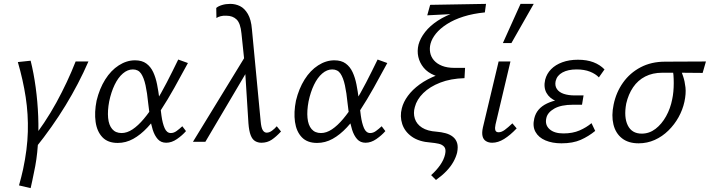

<svg xmlns="http://www.w3.org/2000/svg" viewBox="-20 -731 3660 990"><path d="M163 32 134 3Q213 -97 270.5 -202Q328 -307 370 -414H436Q386 -299 318 -187.5Q250 -76 163 32ZM138 239 78 225Q84 203 89.5 182Q95 161 99 142Q121 39 123.5 -51.5Q126 -142 112.5 -230Q99 -318 72 -411L138 -418Q154 -354 164 -280.5Q174 -207 177 -131Q180 -55 175 18.5Q170 92 155 159Q151 181 146.5 200.5Q142 220 138 239Z M587 6Q536 6 508 -23.5Q480 -53 473 -102.5Q466 -152 478 -212Q493 -274 522.5 -321Q552 -368 592.5 -394Q633 -420 676 -420Q712 -420 734.5 -403.5Q757 -387 770 -359Q783 -331 790 -295.5Q797 -260 802 -220Q807 -175 812.5 -135Q818 -95 829 -70Q840 -45 861 -45Q876 -45 890.5 -55.5Q905 -66 920 -80L939 -55Q920 -33 892.5 -14Q865 5 837 5Q810 5 793.5 -13.5Q777 -32 767.5 -62Q758 -92 753 -128Q748 -164 744 -200Q739 -252 730.5 -291Q722 -330 707.5 -351.5Q693 -373 665 -373Q638 -373 613.5 -352Q589 -331 571 -293.5Q553 -256 543 -208Q534 -160 537.5 -123Q541 -86 558.5 -65.5Q576 -45 607 -45Q635 -45 663.5 -64Q692 -83 721.5 -118Q751 -153 780.5 -200.5Q810 -248 839.5 -305Q869 -362 899 -424L949 -406Q913 -339 878.5 -277.5Q844 -216 810 -164Q776 -112 740.5 -74Q705 -36 667 -15Q629 6 587 6Z M1328 5Q1310 5 1295.5 -3.5Q1281 -12 1272.5 -34Q1264 -56 1261 -95L1242 -397L1225 -559Q1220 -611 1200 -630.5Q1180 -650 1147 -650Q1132 -651 1118 -647.5Q1104 -644 1096 -638L1095 -690Q1105 -699 1124.5 -705Q1144 -711 1167 -711Q1194 -711 1217.5 -699.5Q1241 -688 1258 -659Q1275 -630 1279 -580L1324 -106Q1327 -72 1335 -59.5Q1343 -47 1355 -47Q1369 -47 1383 -57.5Q1397 -68 1407 -80L1429 -53Q1404 -26 1381 -10.5Q1358 5 1328 5ZM975 0 1251 -451 1263 -379 1039 0Z M1615 6Q1564 6 1536 -23.5Q1508 -53 1501 -102.5Q1494 -152 1506 -212Q1521 -274 1550.5 -321Q1580 -368 1620.5 -394Q1661 -420 1704 -420Q1740 -420 1762.5 -403.5Q1785 -387 1798 -359Q1811 -331 1818 -295.5Q1825 -260 1830 -220Q1835 -175 1840.5 -135Q1846 -95 1857 -70Q1868 -45 1889 -45Q1904 -45 1918.5 -55.5Q1933 -66 1948 -80L1967 -55Q1948 -33 1920.5 -14Q1893 5 1865 5Q1838 5 1821.5 -13.5Q1805 -32 1795.5 -62Q1786 -92 1781 -128Q1776 -164 1772 -200Q1767 -252 1758.5 -291Q1750 -330 1735.5 -351.5Q1721 -373 1693 -373Q1666 -373 1641.5 -352Q1617 -331 1599 -293.5Q1581 -256 1571 -208Q1562 -160 1565.5 -123Q1569 -86 1586.5 -65.5Q1604 -45 1635 -45Q1663 -45 1691.5 -64Q1720 -83 1749.5 -118Q1779 -153 1808.5 -200.5Q1838 -248 1867.5 -305Q1897 -362 1927 -424L1977 -406Q1941 -339 1906.5 -277.5Q1872 -216 1838 -164Q1804 -112 1768.5 -74Q1733 -36 1695 -15Q1657 6 1615 6Z M2228 197 2203 172Q2231 147 2250 119.5Q2269 92 2275 65Q2281 38 2270.5 26Q2260 14 2241.5 10Q2223 6 2201 4Q2141 0 2104 -26Q2067 -52 2054 -91.5Q2041 -131 2052 -173Q2060 -205 2083 -236.5Q2106 -268 2143.5 -295.5Q2181 -323 2235 -344Q2289 -365 2359 -374L2342 -328H2305Q2256 -328 2220.5 -342.5Q2185 -357 2164.5 -382Q2144 -407 2137 -437.5Q2130 -468 2138 -501Q2147 -534 2172 -566Q2197 -598 2237.5 -624.5Q2278 -651 2333.5 -669.5Q2389 -688 2458 -694L2480 -667Q2419 -661 2370 -645.5Q2321 -630 2285 -607Q2249 -584 2228 -558Q2207 -532 2200 -506Q2194 -483 2198 -460.5Q2202 -438 2217.5 -420Q2233 -402 2259.5 -391.5Q2286 -381 2324 -381H2378L2375 -328Q2304 -326 2250 -305Q2196 -284 2162.5 -251Q2129 -218 2119 -179Q2110 -148 2119 -119.5Q2128 -91 2156 -73Q2184 -55 2231 -52Q2256 -50 2278 -44Q2300 -38 2315.5 -25.5Q2331 -13 2337 6.5Q2343 26 2337 56Q2331 80 2317.5 104Q2304 128 2282 151Q2260 174 2228 197ZM2183 -652 2198 -706 2486 -711 2480 -667Z M2518 5Q2499 5 2485.5 -3.5Q2472 -12 2468 -29.5Q2464 -47 2470 -74L2551 -414H2612L2535 -89Q2531 -71 2534 -60Q2537 -49 2551 -49Q2566 -49 2583 -61.5Q2600 -74 2622 -95L2644 -69Q2611 -34 2579.5 -14.5Q2548 5 2518 5ZM2573 -509 2664 -711H2732L2617 -509Z M2875 8Q2828 8 2792.5 -7Q2757 -22 2741 -51Q2725 -80 2735 -121Q2747 -172 2800.5 -197.5Q2854 -223 2935 -223L2932 -194Q2885 -194 2849 -209Q2813 -224 2797.5 -252.5Q2782 -281 2791 -320Q2799 -351 2821.5 -374Q2844 -397 2879.5 -410Q2915 -423 2960 -423Q3006 -423 3040 -410Q3074 -397 3097 -373L3068 -332Q3051 -350 3022 -361.5Q2993 -373 2953 -373Q2909 -373 2880.5 -357.5Q2852 -342 2845 -313Q2840 -289 2851.5 -272Q2863 -255 2887 -247Q2911 -239 2943 -239H2989L2981 -191H2935Q2873 -191 2838 -171Q2803 -151 2797 -122Q2789 -87 2813.5 -65Q2838 -43 2885 -43Q2933 -43 2968.5 -58.5Q3004 -74 3030 -96L3049 -56Q3015 -28 2974.5 -10Q2934 8 2875 8Z M3273 8Q3220 8 3187 -18Q3154 -44 3143 -89.5Q3132 -135 3144 -192Q3157 -255 3192.5 -305Q3228 -355 3283 -384Q3338 -413 3409 -413L3620 -414L3603 -355Q3542 -356 3489 -356Q3436 -356 3395 -356Q3345 -356 3307 -336.5Q3269 -317 3244.5 -281Q3220 -245 3209 -197Q3196 -127 3217 -84.5Q3238 -42 3289 -42Q3328 -42 3360 -66.5Q3392 -91 3414.5 -131.5Q3437 -172 3446 -219Q3450 -237 3452 -258.5Q3454 -280 3454 -302.5Q3454 -325 3452.5 -344Q3451 -363 3447 -374L3486 -384Q3494 -362 3502.5 -337Q3511 -312 3514.5 -280Q3518 -248 3509 -206Q3500 -165 3479 -127Q3458 -89 3426.5 -58Q3395 -27 3356 -9.5Q3317 8 3273 8Z"/></svg>

Font: Ysabeau Infant
Style: Italic
Weight: 400
Italic angle: -12°
Designer: Christian Thalmann (Catharsis Fonts)
Version: Version 2.001;gftools[0.9.30]; featfreeze: ss01,ss02,lnum